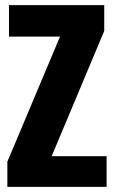

<svg xmlns="http://www.w3.org/2000/svg" viewBox="-20 -731 445 751"><path d="M8.8 0H397V-120.1H182.1L387.7 -609.9V-710.9H15.1V-587.9H214.8L8.8 -98.6Z"/></svg>

Font: Roboto Flex
Style: wght 700 wdth 25 opsz 34 GRAD 0.00 slnt 0.00 XTRA 468 XOPQ 96 YOPQ 79 YTLC 514 YTUC 712 YTAS 750 YTDE -203.00 YTFI 738
Weight: 700
Width: 1
Designer: Berlow after Robertson
Foundry: Google
Version: Version 3.100